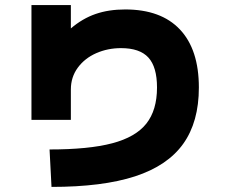

<svg xmlns="http://www.w3.org/2000/svg" viewBox="-20 -733 904 766"><path d="M606.4 -383.8Q606.4 -465.8 572 -503.4Q537.6 -541 462.9 -541Q409.7 -541 363.8 -520.8Q317.9 -500.5 290.3 -462.9Q262.7 -425.3 262.7 -376V-254.9H105.5V-712.9H262.7V-619.6Q309.1 -659.2 361.3 -677.2Q413.6 -695.3 479.5 -695.3Q622.6 -695.3 698 -615.2Q773.4 -535.2 773.4 -383.8Q773.4 -246.6 710.9 -159.2Q648.4 -71.8 518.8 -29.5Q389.2 12.7 185.5 12.7L177.7 -136.7Q334.5 -136.7 427.7 -161.4Q521 -186 563.7 -239.7Q606.4 -293.5 606.4 -383.8Z"/></svg>

Font: Pretendard GOV Black
Style: Regular
Weight: 900
Designer: Base glyphs from Inter by Rasmus Andersson; Hangeul glyphs from Noto Sans CJK(Source Han Sans) by Jang Soo-young and Kan
Foundry: Kil Hyung-jin
Version: Version 1.309